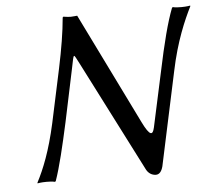

<svg xmlns="http://www.w3.org/2000/svg" viewBox="-49 -701 835 763"><g transform="rotate(-5 368.5 -319.0)"><path d="M196 -445 150 -230C126 -121 98 -52 71 0V3C71 3 85 0 107 0C131 0 141 3 141 3L144 0C163 -54 182 -134 203 -230L247 -439C254 -472 256 -488 260 -489C263 -489 268 -478 280 -455L505 -14C513 1 527 10 543 10C557 10 566 -2 571 -21L651 -395C675 -511 711 -593 737 -645V-648C737 -648 723 -645 701 -645C677 -645 667 -648 667 -648L664 -645C643 -591 622 -510 598 -395L551 -178C544 -146 532 -146 504 -203L286 -647C286 -647 266 -645 261 -645C248 -645 231 -648 231 -648L228 -645C223 -587 212 -521 196 -445Z"/></g></svg>

Font: Libertinus Sans
Style: Italic
Weight: 400
Italic angle: -12°
Designer: Philipp H. Poll, Khaled Hosny
Foundry: Caleb Maclennan
Version: Version 7.050;RELEASE